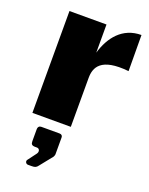

<svg xmlns="http://www.w3.org/2000/svg" viewBox="-144 -602 709 916"><g transform="rotate(20 210.5 -143.5)"><path d="M50 0H245V-248C245 -302 268 -359 413 -344L412 -527C316 -527 262 -457 238 -374V-517H50ZM115 240H133C150 240 157 237 165 226L217 161C218 158 221 153 221 148V63C221 54 216 48 205 48H113C103 48 96 54 96 67V127C96 142 101 148 118 148H127C140 148 146 163 136 176L103 220C98 228 104 240 115 240Z"/></g></svg>

Font: United Sans Black
Style: Regular
Weight: 900
Designer: Pablo Impallari, Rodrigo Fuenzalida (Modified by Dan O. Williams)
Version: Version 1.000;PS 001.000;hotconv 1.0.88;makeotf.lib2.5.64775